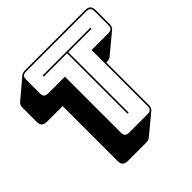

<svg xmlns="http://www.w3.org/2000/svg" viewBox="-218 -901 1191 1191"><g transform="rotate(-45 378.0 -305.5)"><path d="M395 119H233Q209 119 198 108Q187 97 187 73V-408H50Q26 -408 15 -419Q4 -430 4 -454V-575Q4 -588 7.5 -597Q11 -606 18 -612L147 -721Q152 -725 160.5 -727.5Q169 -730 179 -730H707Q731 -730 742 -719Q753 -708 753 -684V-563Q753 -550 749.5 -541Q746 -532 739 -526L609 -418Q605 -414 596.5 -411Q588 -408 578 -408H570V-36Q570 -23 566.5 -14Q563 -5 556 1L426 109Q422 113 413.5 116Q405 119 395 119ZM524 0Q543 0 551.5 -8.5Q560 -17 560 -36V-527H707Q726 -527 734.5 -535.5Q743 -544 743 -563V-684Q743 -703 734.5 -711.5Q726 -720 707 -720H179Q160 -720 151.5 -711.5Q143 -703 143 -684V-563Q143 -544 151.5 -535.5Q160 -527 179 -527H326V-36Q326 -17 334.5 -8.5Q343 0 362 0ZM438 -90V-620H233V-630H653V-620H448V-90Z"/></g></svg>

Font: Bungee Shade
Style: Regular
Weight: 400
Designer: David Jonathan Ross
Foundry: David Jonathan Ross
Version: Version 1.001;PS 1.0;hotconv 1.0.72;makeotf.lib2.5.5900